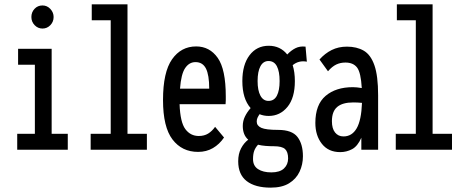

<svg xmlns="http://www.w3.org/2000/svg" viewBox="-20 -687 2140 881"><path d="M59 0V-73H140V-390H63V-463H217V-73H291V0ZM175 -556Q154 -556 139 -571.5Q124 -587 124 -609Q124 -631 138.5 -646.5Q153 -662 175 -662Q196 -662 211 -646Q226 -630 226 -609Q226 -587 211 -571.5Q196 -556 175 -556Z M396 0V-73H488V-594H401V-667H565V-73H654V0Z M889 10Q815 10 771.5 -47Q728 -104 728 -228Q728 -356 769.5 -415Q811 -474 880 -474Q942 -474 979 -421.5Q1016 -369 1016 -245Q1016 -235 1016 -226.5Q1016 -218 1015 -209H804Q807 -126 830.5 -94.5Q854 -63 892 -63Q917 -63 935 -74Q953 -85 967 -105L1008 -56Q987 -25 957 -7.5Q927 10 889 10ZM806 -280H940Q940 -343 925 -372.5Q910 -402 877 -402Q848 -402 829.5 -374.5Q811 -347 806 -280Z M1213 -155Q1190 -155 1171 -163Q1165 -154 1161.5 -146.5Q1158 -139 1158 -129Q1158 -110 1179 -100.5Q1200 -91 1256 -91Q1320 -91 1345 -58.5Q1370 -26 1370 30Q1370 68 1354.5 101Q1339 134 1306.5 154Q1274 174 1222 174Q1151 174 1112 144Q1073 114 1073 53Q1073 19 1086 -6Q1099 -31 1119 -46Q1094 -68 1094 -109Q1094 -132 1104 -152.5Q1114 -173 1130 -191Q1092 -234 1092 -315Q1092 -390 1125 -433.5Q1158 -477 1213 -477Q1266 -477 1298 -437Q1316 -456 1336 -466Q1356 -476 1382 -473L1388 -404Q1351 -411 1323 -388Q1333 -356 1333 -315Q1333 -238 1299 -196.5Q1265 -155 1213 -155ZM1212 -224Q1238 -224 1250.5 -248Q1263 -272 1263 -315Q1263 -359 1250.5 -383Q1238 -407 1212 -407Q1188 -407 1175 -383Q1162 -359 1162 -315Q1162 -272 1175 -248Q1188 -224 1212 -224ZM1141 43Q1141 74 1164 89Q1187 104 1225 104Q1264 104 1283 86Q1302 68 1302 40Q1302 10 1288 -3Q1274 -16 1237 -16Q1217 -16 1198.5 -17.5Q1180 -19 1164 -23Q1152 -10 1146.5 5Q1141 20 1141 43Z M1541 11Q1487 11 1457 -27Q1427 -65 1427 -123Q1427 -207 1474 -247Q1521 -287 1599 -287Q1616 -287 1640 -283Q1636 -354 1618.5 -377Q1601 -400 1565 -400Q1542 -400 1523 -391Q1504 -382 1485 -360L1446 -414Q1471 -442 1502 -457.5Q1533 -473 1572 -473Q1617 -473 1649 -454.5Q1681 -436 1698 -387.5Q1715 -339 1715 -250V0H1638V-55Q1621 -16 1595.5 -2.5Q1570 11 1541 11ZM1503 -131Q1503 -97 1517.5 -79Q1532 -61 1556 -61Q1595 -61 1616.5 -98Q1638 -135 1641 -215Q1621 -217 1601 -217Q1552 -217 1527.5 -196.5Q1503 -176 1503 -131Z M1796 0V-73H1888V-594H1801V-667H1965V-73H2054V0Z"/></svg>

Font: Inconsolata ExtraCondensed SemiBold
Style: Regular
Weight: 600
Width: 2
Monospace: yes
Designer: Raph Levien, Cyreal, Brenton Simpson
Foundry: Raph Levien, Cyreal, Google
Version: Version 3.001; ttfautohint (v1.8.2.53-6de2)